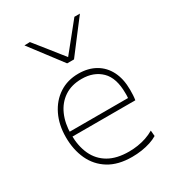

<svg xmlns="http://www.w3.org/2000/svg" viewBox="-187 -878 902 994"><g transform="rotate(-30 264.0 -381.0)"><path d="M309 9Q226 9 171.2 -24.8Q116.5 -58.5 89.2 -117.2Q62 -176 62 -251Q62 -324.5 89.8 -381.8Q117.5 -439 167 -471.5Q216.5 -504 282 -504Q340.5 -504 383.5 -479.2Q426.5 -454.5 449.8 -408.2Q473 -362 473 -297Q473 -280 472.2 -265.8Q471.5 -251.5 469 -237L442 -264Q443 -272.5 443 -280Q443 -287.5 443 -295Q443 -386 399 -429Q355 -472 283 -472Q222 -472 179.5 -443.5Q137 -415 115 -365Q93 -315 93 -251V-249Q93 -180 116.5 -129.2Q140 -78.5 187.8 -50.8Q235.5 -23 309 -23Q335.5 -23 361.5 -27Q387.5 -31 412.2 -39.2Q437 -47.5 460 -61L463 -27Q444 -15.5 419.5 -7.5Q395 0.5 366.8 4.8Q338.5 9 309 9ZM78 -237V-266H447L469 -263V-237ZM259 -579Q223 -626.5 186.8 -674.2Q150.5 -722 114 -770L147 -771Q182.5 -727 216.8 -683.8Q251 -640.5 286 -596.5H273Q308.5 -640.5 342.8 -683Q377 -725.5 412 -769H445Q409 -722 372.5 -674.2Q336 -626.5 300 -579Z"/></g></svg>

Font: Commissioner Thin Thin
Style: Regular
Weight: 250
Version: Version 1.000